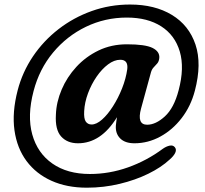

<svg xmlns="http://www.w3.org/2000/svg" viewBox="-20 -712 930 869"><path d="M588.5 -63.5Q545.5 -63.5 523.5 -86Q501.5 -108.5 504.5 -145Q505.5 -153.5 506.5 -162.2Q507.5 -171 509.5 -181.5Q437 -63.5 333 -63.5Q284.5 -63.5 256.8 -94.2Q229 -125 233 -193Q235 -250 259 -306.5Q283 -363 325.5 -409.2Q368 -455.5 426 -483.5Q484 -511.5 554.5 -511.5Q637.5 -511.5 670.5 -495Q703.5 -478.5 701 -449.5Q699.5 -434 691.8 -425Q684 -416 675.8 -407.5Q667.5 -399 663.5 -385.5L618.5 -221Q598.5 -147.5 646 -147.5Q685 -147.5 726.2 -185.2Q767.5 -223 788.5 -303.5Q815.5 -404.5 793.8 -478.5Q772 -552.5 710 -592.5Q648 -632.5 554 -632.5Q455.5 -632.5 369 -590.8Q282.5 -549 220.2 -474.2Q158 -399.5 132 -300Q102.5 -188 126 -103.5Q149.5 -19 217 28.2Q284.5 75.5 387 75.5Q475 75.5 559.5 45.5Q644 15.5 717.5 -39Q732.5 -49.5 747.8 -52.8Q763 -56 771.5 -45.5Q780 -35 773 -20.2Q766 -5.5 748 10Q710 45.5 651.5 74.2Q593 103 521.2 120.2Q449.5 137.5 373 137.5Q282.5 137.5 213 106.2Q143.5 75 100.2 17Q57 -41 45.5 -122.2Q34 -203.5 60 -303.5Q81.5 -386 129.2 -456.8Q177 -527.5 244.8 -580Q312.5 -632.5 395 -662Q477.5 -691.5 568.5 -691.5Q680.5 -691.5 758 -644.5Q835.5 -597.5 864.8 -510.2Q894 -423 862 -301.5Q843.5 -231 802.2 -177.5Q761 -124 705.5 -93.8Q650 -63.5 588.5 -63.5ZM361 -209Q359 -175 368.2 -161.8Q377.5 -148.5 394.5 -148.5Q416.5 -148.5 442 -171Q467.5 -193.5 491.2 -230.8Q515 -268 532.5 -312Q550 -356 556 -399Q561 -441.5 524.5 -441.5Q497 -441.5 469 -420.5Q441 -399.5 417.2 -365Q393.5 -330.5 378.2 -289.5Q363 -248.5 361 -209Z"/></svg>

Font: Fraunces 72pt S100 SemiBold
Style: Italic
Weight: 600
Italic angle: -16°
Version: Version 1.000; ttfautohint (v1.8.3)